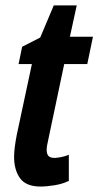

<svg xmlns="http://www.w3.org/2000/svg" viewBox="-20 -681 364 711"><path d="M129.9 9.8Q76.7 9.8 54.4 -20.8Q32.2 -51.3 32.2 -100.1Q32.2 -116.7 34.7 -136.2Q37.1 -155.8 42 -181.2L98.1 -443.8H48.8L62 -507.8L128.9 -542L179.2 -661.1H264.2L238.8 -544.9H324.2L303.2 -443.8H217.8L159.2 -166Q156.7 -154.8 154.8 -144.8Q152.8 -134.8 152.8 -127Q152.8 -110.4 159.7 -103.3Q166.5 -96.2 182.1 -96.2Q189.5 -96.2 204.6 -98.9Q219.7 -101.6 234.9 -107.9V-11.2Q212.4 0 182.6 4.9Q152.8 9.8 129.9 9.8Z"/></svg>

Font: Open Sans Condensed
Style: Italic
Weight: 400
Width: 3
Italic angle: -12°
Designer: Monotype Design Team
Foundry: Monotype Imaging Inc.
Version: Version 3.000